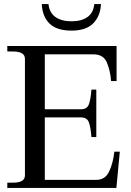

<svg xmlns="http://www.w3.org/2000/svg" viewBox="-20 -927 647 947"><path d="M186 -907H219Q224 -864 253.5 -843Q283 -822 333 -822Q382 -822 411.5 -843Q441 -864 445 -907H478Q475 -847 439.5 -811.5Q404 -776 333 -776Q260 -776 224.5 -810.5Q189 -845 186 -907ZM571 -179 554 0H16V-26H44Q103 -26 103 -62V-637Q103 -673 44 -673H16V-700H555V-527H528Q524 -579 507 -619Q490 -659 441 -659H201V-388H379Q409 -388 418 -411.5Q427 -435 431 -485H455V-251H431Q427 -301 418 -324.5Q409 -348 379 -348H201V-40H456Q499 -40 518.5 -81.5Q538 -123 544 -179Z"/></svg>

Font: TavirajRegular
Style: Regular
Weight: 400
Designer: Katatrad Team
Foundry: CadsonDemak
Version: Version 1.001